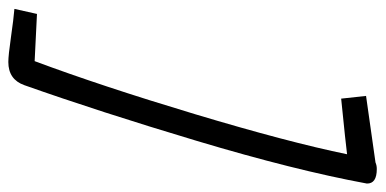

<svg xmlns="http://www.w3.org/2000/svg" viewBox="-248 -494 894 445"><g transform="rotate(-90 198.5 -271.0)"><path d="M-3.9 132.8Q26.9 -34.2 95 -261.5Q163.1 -488.8 224.1 -661.1Q237.3 -698.2 277.8 -698.2Q293 -698.2 335.4 -692.1Q377.9 -686 400.9 -684.1L389.2 -631.8L279.8 -637.2Q222.7 -484.4 157.2 -266.6Q91.8 -48.8 64 86.9Q85.9 84 192.9 73.2L199.2 130.9L44.9 152.8Q38.1 155.8 29.8 155.8Q-4.4 155.8 -3.9 132.8Z"/></g></svg>

Font: Marck Script
Style: Regular
Weight: 400
Designer: Denis Masharov, Marck Fogel
Foundry: Denis Masharov
Version: Version 1.002